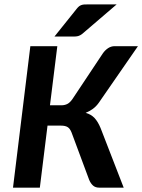

<svg xmlns="http://www.w3.org/2000/svg" viewBox="-20 -860 652 880"><path d="M209 -377.4H261.2Q276.4 -377.4 288.6 -383.5Q300.8 -389.6 312.5 -406.7L451.2 -615.2Q461.4 -629.9 475.3 -639.2Q489.3 -648.4 505.9 -648.4H612.3L432.6 -388.7Q420.4 -371.6 405 -360.6Q389.6 -349.6 372.6 -342.8Q397.5 -335.9 413.1 -319.3Q428.7 -302.7 440.9 -273.4L546.9 0H434.1Q417.5 0 406.7 -9.3Q396 -18.6 388.7 -35.6L308.1 -252.4Q300.8 -271 289.8 -277.6Q278.8 -284.2 259.8 -284.2H197.8L162.6 0H39.6L119.1 -648.4H242.7ZM514.6 -839.8 357.4 -705.1Q346.7 -696.8 338.1 -694.6Q329.6 -692.4 316.4 -692.4H229.5L332 -820.3Q337.4 -827.1 342.5 -831.1Q347.7 -835 353.3 -836.9Q358.9 -838.9 365.7 -839.4Q372.6 -839.8 381.8 -839.8Z"/></svg>

Font: Carlito
Style: Bold Italic
Weight: 700
Italic angle: -7°
Designer: Lukasz Dziedzic
Foundry: tyPoland Lukasz Dziedzic
Version: Version 1.104